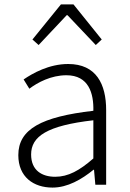

<svg xmlns="http://www.w3.org/2000/svg" viewBox="-20 -837 587 870"><path d="M218 13C286 13 350 -24 404 -68H406L412 0H461V-338C461 -456 416 -547 289 -547C202 -547 128 -505 87 -477L113 -435C150 -463 211 -496 281 -496C382 -496 405 -414 403 -335C168 -308 63 -252 63 -134C63 -35 132 13 218 13ZM230 -36C171 -36 121 -64 121 -137C121 -219 193 -268 403 -292V-119C340 -64 289 -36 230 -36ZM127 -658 155 -633 282 -768H286L414 -633L441 -658L313 -817H256Z"/></svg>

Font: Noto Sans CJK JP Light
Style: Regular
Weight: 300
Designer: Ryoko NISHIZUKA (kana & ideographs); Paul D. Hunt (Latin, Greek & Cyrillic); Wenlong ZHANG (bopomofo); Sandoll Communica
Foundry: Adobe Systems Incorporated
Version: Version 1.004;PS 1.004;hotconv 1.0.82;makeotf.lib2.5.63406